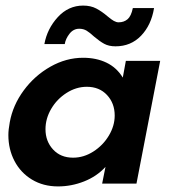

<svg xmlns="http://www.w3.org/2000/svg" viewBox="-20 -658 638 688"><path d="M10 -174Q10 -193 15 -220Q26 -281 65 -334Q104 -387 160.5 -419Q217 -451 278 -451Q325 -451 361.5 -433.5Q398 -416 420 -380L431 -440H554L469 0H346L358 -60Q327 -26 281.5 -8Q236 10 188 10Q135 10 94.5 -14.5Q54 -39 32 -81Q10 -123 10 -174ZM242 -93Q280 -93 314.5 -115Q349 -137 370 -172Q391 -207 391 -244Q391 -288 363.5 -317.5Q336 -347 291 -347Q253 -347 218.5 -325Q184 -303 163.5 -268Q143 -233 143 -195Q143 -152 170 -122.5Q197 -93 242 -93ZM317 -527Q302 -541 290.5 -548Q279 -555 264 -555Q243 -555 229 -537Q215 -519 212 -500H139Q149 -555 187 -596.5Q225 -638 278 -638Q305 -638 325 -627.5Q345 -617 366 -599Q379 -588 388 -583Q397 -578 405 -578Q424 -578 437 -589Q450 -600 456 -629H532Q522 -568 485.5 -530Q449 -492 394 -492Q370 -492 353.5 -501Q337 -510 317 -527Z"/></svg>

Font: Teachers SemiBold
Style: Italic
Weight: 600
Designer: Alfredo Marco Pradil & Chank Diesel
Version: Version 0.009